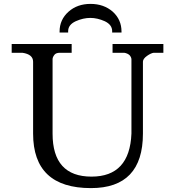

<svg xmlns="http://www.w3.org/2000/svg" viewBox="-20 -966 899 986"><path d="M330 -799V-806Q330 -839 369 -857Q407 -874 444 -874Q480 -874 518 -857Q556 -839 556 -806V-799H604V-804Q604 -865 559 -906Q513 -946 445 -946Q377 -946 332 -906Q286 -865 286 -804V-799ZM95 -695Q150 -687 150 -649V-280Q150 0 447 0Q714 0 714 -280V-649Q714 -664 735 -679Q755 -693 769 -695H819V-740H558V-695H618Q636 -692 646 -682Q655 -671 655 -661V-280Q646 -59 450 -59Q250 -59 250 -280V-662Q250 -672 259 -684Q267 -695 288 -695H348V-740H40V-695Z"/></svg>

Font: Sawarabi Mincho
Style: Regular
Weight: 400
Version: Version 1.082; ttfautohint (v1.8.4.7-5d5b)